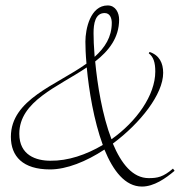

<svg xmlns="http://www.w3.org/2000/svg" viewBox="-20 -620 662 706"><path d="M616 0C580 31 559 35 527 35C468 35 426 -18 395 -92C497 -168 580 -274 580 -352C580 -388 566 -417 530 -429L527 -424C544 -411 551 -391 551 -357C551 -270 482 -173 390 -108C356 -196 338 -309 330 -394C380 -433 418 -481 418 -548C418 -573 405 -600 376 -600C312 -600 294 -513 294 -467C294 -447 295 -419 298 -386C188 -307 20 -255 20 -117C20 -45 64 3 164 3C225 3 297 -26 364 -70C396 8 440 66 502 66C546 66 589 36 622 8ZM165 -29C113 -29 51 -49 51 -128C51 -248 192 -300 299 -372C307 -287 325 -177 358 -87C297 -51 230 -28 165 -29ZM324 -498C324 -533 330 -572 365 -572C386 -572 391 -550 391 -536C391 -484 366 -445 328 -411C325 -448 324 -479 324 -498Z"/></svg>

Font: Stalemate
Style: Regular
Weight: 400
Designer: Astigmatic (AOETI)
Foundry: Astigmatic (AOETI)
Version: Version 001.000